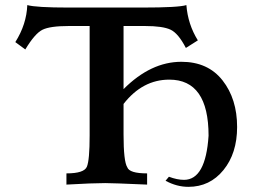

<svg xmlns="http://www.w3.org/2000/svg" viewBox="-20 -723 1007 752"><path d="M717.8 8.8Q671.9 8.8 628.4 -15.1L641.6 -30.8Q673.8 -18.6 700.7 -18.6Q785.6 -18.6 796.9 -191.4Q796.9 -411.1 643.1 -411.1Q538.1 -411.1 463.9 -315.9V-196.3Q463.9 -90.8 478.5 -67.9Q486.8 -43.9 556.2 -43.9V0Q421.9 -5.9 392.1 -5.9Q343.3 -5.9 240.2 0V-43.9Q309.6 -43.9 320.3 -70.1Q331.1 -96.2 331.1 -191.4V-621.1H248.5Q175.8 -621.1 146.2 -606.4Q116.7 -591.8 79.1 -529.3L40 -558.1Q84 -627.9 86.9 -703.1Q120.6 -693.4 249.5 -693.4H536.6Q680.2 -693.4 710 -703.1Q715.8 -627.9 754.9 -564.9L708 -535.2Q678.2 -592.8 647.7 -606.9Q617.2 -621.1 548.3 -621.1H463.9V-374Q570.8 -481 690.4 -481Q794.4 -481 851.6 -408.2Q908.7 -335.4 908.7 -225.6Q908.7 -122.6 855.2 -56.9Q801.8 8.8 717.8 8.8Z"/></svg>

Font: Kelvinch
Style: Bold
Weight: 700
Designer: Paul James Miller
Foundry: High-Logic / Made with FontCreator
Version: Version 3.501;March 28, 2021;FontCreator 13.0.0.2683 64-bit